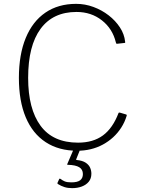

<svg xmlns="http://www.w3.org/2000/svg" viewBox="-20 -772 735 996"><path d="M375 -752Q421 -752 464.5 -736Q508 -720 543.5 -692.5Q579 -665 602 -630Q625 -595 629 -556Q630 -552 629 -550.5Q628 -549 624 -549L588 -545Q585 -544 583.5 -546Q582 -548 581 -552Q564 -623 508.5 -666.5Q453 -710 377 -710Q255 -710 190.5 -622.5Q126 -535 126 -368Q126 -207 190.5 -119.5Q255 -32 385 -32Q463 -32 514 -69.5Q565 -107 595 -186Q597 -189 601 -188L635 -178Q637 -177 637.5 -175.5Q638 -174 637 -171Q627 -138 609 -110Q591 -82 567 -60Q543 -38 513.5 -22Q484 -6 450.5 2Q417 10 381 10Q285 10 217 -34.5Q149 -79 113.5 -163.5Q78 -248 78 -368Q78 -489 113.5 -575Q149 -661 215.5 -706.5Q282 -752 375 -752ZM454 129Q454 154 440.5 170.5Q427 187 404.5 195.5Q382 204 354 204Q332 204 314.5 198.5Q297 193 281 183Q277 181 278 177L287 157Q289 153 294 156Q304 164 316 169Q328 174 350 174Q382 174 396 163Q410 152 410 131Q410 107 391 95.5Q372 84 333 83Q329 83 328.5 81.5Q328 80 329 79L365 -5H399L375 55Q374 58 378 58Q408 61 424.5 72Q441 83 447.5 98Q454 113 454 129Z"/></svg>

Font: Libre Franklin Thin
Style: Regular
Weight: 100
Designer: Pablo Impallari, Rodrigo Fuenzalida, Nhung Nguyen
Foundry: Impallari Type
Version: Version 3.000